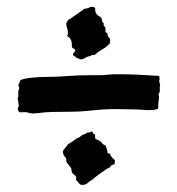

<svg xmlns="http://www.w3.org/2000/svg" viewBox="-20 -594 516 559"><path d="M175.8 -488.3Q177.7 -492.2 177.7 -499Q177.7 -505.9 175.3 -512.2Q172.9 -518.6 172.9 -525.4Q172.9 -527.3 175.3 -530.8Q177.7 -534.2 178.7 -536.1Q191.4 -543.9 202.6 -551.8Q213.9 -559.6 225.6 -568.4Q235.4 -569.3 239.3 -571.8Q243.2 -574.2 248 -574.2Q257.8 -574.2 257.3 -566.4Q256.8 -558.6 260.7 -553.7Q262.7 -549.8 267.6 -547.4Q272.5 -544.9 275.4 -542Q276.4 -537.1 277.3 -532.7Q278.3 -528.3 282.2 -526.4Q280.3 -520.5 283.7 -517.6Q287.1 -514.6 287.1 -509.8Q286.1 -500 288.6 -499.5Q291 -499 293 -496.1Q293.9 -486.3 296.9 -484.9Q299.8 -483.4 300.8 -478.5Q300.8 -475.6 300.3 -472.7Q299.8 -469.7 299.8 -467.8Q290 -457 277.8 -450.2Q265.6 -443.4 254.9 -433.6Q249 -433.6 248 -433.6Q247.1 -433.6 246.6 -433.6Q246.1 -433.6 245.6 -432.6Q245.1 -431.6 242.2 -430.7Q234.4 -429.7 227.5 -425.3Q220.7 -420.9 214.8 -420.9Q202.1 -425.8 199.2 -428.7Q196.3 -431.6 192.4 -433.6Q192.4 -438.5 195.8 -441.4Q199.2 -444.3 199.2 -446.3Q199.2 -451.2 195.3 -452.1Q191.4 -453.1 189.5 -457Q189.5 -461.9 189 -464.8Q188.5 -467.8 188.5 -472.7Q185.5 -480.5 183.1 -483.4Q180.7 -486.3 175.8 -488.3ZM446.3 -347.7Q444.3 -339.8 445.3 -333.5Q446.3 -327.1 441.4 -319.3Q443.4 -312.5 442.9 -309.6Q442.4 -306.6 442.4 -303.7Q440.4 -293.9 440.9 -288.1Q441.4 -282.2 439.5 -277.3Q433.6 -274.4 427.2 -273.9Q420.9 -273.4 415 -273.4Q404.3 -273.4 394 -274.4Q383.8 -275.4 373 -275.4Q358.4 -275.4 345.2 -275.9Q332 -276.4 318.4 -276.4Q284.2 -276.4 248.5 -272.5Q212.9 -268.6 178.7 -268.6Q156.2 -268.6 134.3 -268.1Q112.3 -267.6 89.8 -264.6Q79.1 -263.7 76.2 -263.7Q70.3 -263.7 64 -265.6Q57.6 -267.6 50.8 -267.6Q46.9 -267.6 43.5 -267.1Q40 -266.6 36.1 -267.6Q30.3 -275.4 32.2 -279.8Q34.2 -284.2 35.2 -287.1Q33.2 -292 33.2 -297.4Q33.2 -302.7 31.2 -307.6Q33.2 -310.5 33.2 -314Q33.2 -317.4 33.2 -320.3Q33.2 -325.2 33.2 -328.6Q33.2 -332 36.1 -335Q36.1 -341.8 33.2 -346.7Q35.2 -349.6 36.6 -353.5Q38.1 -357.4 40 -361.3Q53.7 -366.2 76.7 -368.2Q99.6 -370.1 115.2 -370.1Q146.5 -370.1 176.8 -372.6Q207 -375 238.3 -375H267.6Q281.2 -375 293.9 -376.5Q306.6 -377.9 320.3 -377.9Q351.6 -377.9 381.8 -376.5Q412.1 -375 443.4 -373Q445.3 -364.3 444.3 -361.3Q443.4 -358.4 443.4 -356.4ZM299.8 -146.5Q303.7 -135.7 314.5 -127.9Q314.5 -123 314 -120.6Q313.5 -118.2 313.5 -116.2Q308.6 -114.3 305.2 -112.8Q301.8 -111.3 299.8 -106.4Q297.9 -106.4 290 -101.6Q282.2 -96.7 273.4 -90.3Q264.6 -84 257.3 -78.1Q250 -72.3 248 -70.3Q241.2 -67.4 235.4 -61.5Q229.5 -55.7 220.7 -55.7Q213.9 -55.7 211.9 -58.1Q210 -60.5 206.1 -65.4Q200.2 -70.3 201.2 -72.3Q202.1 -74.2 202.1 -76.2Q202.1 -81.1 196.3 -85Q190.4 -88.9 188.5 -94.7Q189.5 -103.5 182.1 -111.3Q174.8 -119.1 172.9 -124Q174.8 -131.8 168.9 -137.7Q163.1 -143.6 163.1 -154.3Q166 -159.2 170.4 -164.1Q174.8 -168.9 177.7 -173.8Q184.6 -177.7 190.9 -182.1Q197.3 -186.5 204.1 -191.4Q209 -192.4 212.4 -195.3Q215.8 -198.2 219.7 -201.2Q230.5 -204.1 235.4 -209Q240.2 -207 242.2 -209Q244.1 -210.9 249 -210.9Q252 -203.1 254.4 -203.1Q256.8 -203.1 256.8 -201.2Q256.8 -197.3 256.8 -193.8Q256.8 -190.4 259.8 -188.5Q273.4 -183.6 276.4 -178.2Q279.3 -172.9 287.1 -170.9Q290 -164.1 291.5 -158.7Q293 -153.3 293 -148.4Z"/></svg>

Font: Caesar Dressing
Style: Regular
Weight: 400
Designer: Dathan Boardman
Foundry: Open Window
Version: Version 1.000